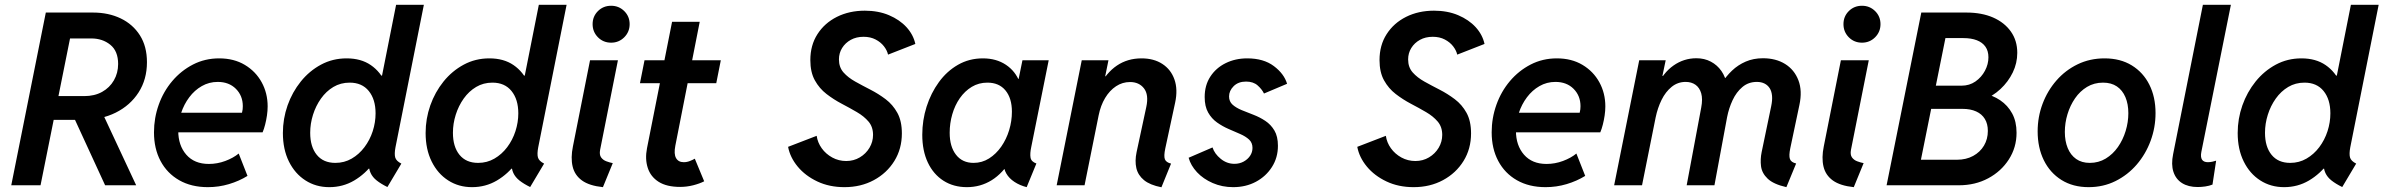

<svg xmlns="http://www.w3.org/2000/svg" viewBox="-20 -772 9931 800"><path d="M169.9 -272.5 189 -371.6H331.1Q374 -371.6 405.5 -389.2Q437 -406.7 454.6 -437.3Q472.2 -467.8 472.2 -505.4Q472.2 -559.1 439.7 -585.4Q407.2 -611.8 360.4 -611.8H231.4L254.4 -719.7H367.2Q432.1 -719.7 482.9 -695.3Q533.7 -670.9 563 -624.8Q592.3 -578.6 592.3 -512.7Q592.3 -441.4 557.6 -387.2Q522.9 -333 462.2 -302.7Q401.4 -272.5 323.2 -272.5ZM26.9 0 170.9 -719.7H293.5L148.9 0ZM418 0 284.7 -289.6 380.9 -356.4 547.4 0Z M846.2 7.8Q777.3 7.8 726.8 -21Q676.3 -49.8 648.9 -101.3Q621.6 -152.8 621.6 -220.7Q621.6 -280.3 641.4 -335.7Q661.1 -391.1 697.8 -434.3Q734.4 -477.5 784.2 -503.2Q834 -528.8 893.1 -528.8Q954.6 -528.8 1000 -501.7Q1045.4 -474.6 1070.3 -429.2Q1095.2 -383.8 1095.2 -328.6Q1095.2 -310.5 1092.3 -290.8Q1089.4 -271 1084.7 -252.7Q1080.1 -234.4 1074.2 -220.7H702.1L716.8 -302.2H988.3Q990.2 -309.6 991 -316.4Q991.7 -323.2 991.7 -329.6Q991.7 -373 962.9 -401.9Q934.1 -430.7 887.2 -430.7Q851.1 -430.7 820.8 -413.3Q790.5 -396 768.6 -366.7Q746.6 -337.4 734.6 -301Q722.7 -264.6 722.7 -227.1Q722.7 -166 756.3 -127.4Q790 -88.9 850.1 -88.9Q885.3 -88.9 918.7 -101.3Q952.1 -113.8 974.6 -132.3L1011.2 -39.1Q976.6 -17.6 934.1 -4.9Q891.6 7.8 846.2 7.8Z M1594.2 7.3Q1567.4 -5.9 1549.8 -19.8Q1532.2 -33.7 1524.2 -51.3Q1516.1 -68.8 1517.1 -92.3L1539.6 -69.3H1488.3L1522.9 -127.4L1578.1 -397L1555.2 -457H1571.8L1630.4 -752H1746.1L1627.9 -158.7Q1622.6 -130.9 1626.7 -116Q1630.9 -101.1 1652.3 -90.3ZM1352.1 7.8Q1296.4 7.8 1252.7 -20.3Q1209 -48.3 1183.8 -99.1Q1158.7 -149.9 1158.7 -217.8Q1158.7 -277.3 1178.2 -332.8Q1197.8 -388.2 1233.4 -432.4Q1269 -476.6 1317.6 -502.7Q1366.2 -528.8 1424.3 -528.8Q1484.4 -528.8 1525.1 -500.7Q1565.9 -472.7 1586.9 -424.1Q1607.9 -375.5 1607.9 -314Q1607.9 -254.9 1589.4 -197.5Q1570.8 -140.1 1536.6 -93.8Q1502.4 -47.4 1455.6 -19.8Q1408.7 7.8 1352.1 7.8ZM1377.4 -93.3Q1414.6 -93.3 1445.3 -111.1Q1476.1 -128.9 1498.5 -158.7Q1521 -188.5 1533 -225.3Q1544.9 -262.2 1544.9 -299.8Q1544.9 -357.9 1516.6 -392.8Q1488.3 -427.7 1437 -427.7Q1399.4 -427.7 1369.1 -409.7Q1338.9 -391.6 1317.4 -361.3Q1295.9 -331.1 1284.2 -293.9Q1272.5 -256.8 1272.5 -218.8Q1272.5 -160.6 1299.8 -127Q1327.1 -93.3 1377.4 -93.3Z M2189 7.3Q2162.1 -5.9 2144.5 -19.8Q2127 -33.7 2118.9 -51.3Q2110.8 -68.8 2111.8 -92.3L2134.3 -69.3H2083L2117.7 -127.4L2172.9 -397L2149.9 -457H2166.5L2225.1 -752H2340.8L2222.7 -158.7Q2217.3 -130.9 2221.4 -116Q2225.6 -101.1 2247.1 -90.3ZM1946.8 7.8Q1891.1 7.8 1847.4 -20.3Q1803.7 -48.3 1778.6 -99.1Q1753.4 -149.9 1753.4 -217.8Q1753.4 -277.3 1772.9 -332.8Q1792.5 -388.2 1828.1 -432.4Q1863.8 -476.6 1912.4 -502.7Q1960.9 -528.8 2019 -528.8Q2079.1 -528.8 2119.9 -500.7Q2160.6 -472.7 2181.6 -424.1Q2202.6 -375.5 2202.6 -314Q2202.6 -254.9 2184.1 -197.5Q2165.5 -140.1 2131.3 -93.8Q2097.2 -47.4 2050.3 -19.8Q2003.4 7.8 1946.8 7.8ZM1972.2 -93.3Q2009.3 -93.3 2040 -111.1Q2070.8 -128.9 2093.3 -158.7Q2115.7 -188.5 2127.7 -225.3Q2139.6 -262.2 2139.6 -299.8Q2139.6 -357.9 2111.3 -392.8Q2083 -427.7 2031.7 -427.7Q1994.1 -427.7 1963.9 -409.7Q1933.6 -391.6 1912.1 -361.3Q1890.6 -331.1 1878.9 -293.9Q1867.2 -256.8 1867.2 -218.8Q1867.2 -160.6 1894.5 -127Q1921.9 -93.3 1972.2 -93.3Z M2492.2 7.8Q2435.5 2 2405 -20Q2374.5 -42 2366 -78.1Q2357.4 -114.3 2367.2 -162.1L2438.5 -521H2554.7L2480.5 -147.9Q2476.6 -127.4 2484.6 -116.2Q2492.7 -105 2506.6 -99.9Q2520.5 -94.7 2533.2 -92.3ZM2526.4 -594.2Q2493.7 -594.2 2471.4 -616.7Q2449.2 -639.2 2449.2 -671.4Q2449.2 -703.6 2471.4 -725.8Q2493.7 -748 2526.4 -748Q2558.6 -748 2581.1 -725.8Q2603.5 -703.6 2603.5 -671.4Q2603.5 -639.2 2581.1 -616.7Q2558.6 -594.2 2526.4 -594.2Z M2814 6.8Q2757.8 6.8 2724.4 -14.4Q2690.9 -35.6 2679 -72.5Q2667 -109.4 2675.8 -154.3L2780.3 -681.2H2895.5L2793.9 -165Q2787.1 -130.4 2796.9 -113.3Q2806.6 -96.2 2829.1 -96.2Q2842.3 -96.2 2855 -101.3Q2867.7 -106.4 2875 -110.8L2914.1 -16.6Q2895 -6.8 2868.2 0Q2841.3 6.8 2814 6.8ZM2646.5 -425.3 2665.5 -521H2983.4L2964.4 -425.3Z M3498.5 7.8Q3435.5 7.8 3385.5 -15.9Q3335.4 -39.6 3303.7 -77.9Q3272 -116.2 3263.7 -160.2L3382.8 -206.1Q3386.7 -178.2 3403.8 -154.3Q3420.9 -130.4 3447.8 -115.7Q3474.6 -101.1 3505.9 -101.1Q3537.1 -101.1 3562.5 -116.2Q3587.9 -131.3 3602.8 -156.2Q3617.7 -181.2 3617.7 -210Q3617.7 -243.2 3598.9 -265.4Q3580.1 -287.6 3550.3 -304.9Q3520.5 -322.3 3487.1 -339.8Q3453.6 -357.4 3423.8 -380.4Q3394 -403.3 3375.2 -437.3Q3356.4 -471.2 3356.4 -521.5Q3356.4 -583.5 3386 -629.6Q3415.5 -675.8 3467 -701.7Q3518.6 -727.5 3583.5 -727.5Q3639.6 -727.5 3684.1 -708.7Q3728.5 -689.9 3757.1 -658.7Q3785.6 -627.4 3793.9 -588.9L3680.2 -544.4Q3676.3 -562 3663.1 -579.1Q3649.9 -596.2 3628.4 -607.4Q3606.9 -618.7 3578.1 -618.7Q3547.9 -618.7 3524.9 -606Q3502 -593.3 3488.8 -572Q3475.6 -550.8 3475.6 -524.4Q3475.6 -491.7 3494.6 -470.2Q3513.7 -448.7 3543.5 -432.1Q3573.2 -415.5 3606.7 -398.4Q3640.1 -381.3 3670.2 -358.6Q3700.2 -335.9 3719 -301.8Q3737.8 -267.6 3737.8 -216.3Q3737.8 -151.9 3706.5 -101.3Q3675.3 -50.8 3621.1 -21.5Q3566.9 7.8 3498.5 7.8Z M4008.8 7.8Q3953.1 7.8 3911.1 -19Q3869.1 -45.9 3845.9 -95Q3822.8 -144 3822.8 -210.4Q3822.8 -271 3840.8 -327.6Q3858.9 -384.3 3892.1 -429.9Q3925.3 -475.6 3971.9 -502.2Q4018.6 -528.8 4075.2 -528.8Q4131.3 -528.8 4171.4 -502Q4211.4 -475.1 4228.5 -429.7L4174.8 -443.4H4271L4217.3 -408.7L4240.2 -521H4349.6L4276.9 -159.7Q4271 -132.3 4273.9 -115.2Q4276.9 -98.1 4298.3 -90.8L4257.8 7.8Q4229 0.5 4206.8 -14.2Q4184.6 -28.8 4172.9 -49.1Q4161.1 -69.3 4164.1 -92.3L4216.8 -67.4H4113.8L4192.4 -106.9Q4158.7 -50.3 4112.1 -21.2Q4065.4 7.8 4008.8 7.8ZM4036.6 -93.3Q4071.8 -93.3 4101.1 -111.8Q4130.4 -130.4 4151.9 -161.1Q4173.3 -191.9 4184.8 -229.7Q4196.3 -267.6 4196.3 -306.6Q4196.3 -362.8 4169.4 -395.3Q4142.6 -427.7 4094.2 -427.7Q4058.1 -427.7 4029.1 -410.2Q4000 -392.6 3979.2 -362.8Q3958.5 -333 3947.8 -295.7Q3937 -258.3 3937 -218.8Q3937 -161.1 3963.4 -127.2Q3989.7 -93.3 4036.6 -93.3Z M4819.3 8.3Q4771.5 -1 4746.6 -21.5Q4721.7 -42 4714.8 -71.5Q4708 -101.1 4715.8 -138.2L4756.3 -326.7Q4767.1 -377.4 4746.6 -403.8Q4726.1 -430.2 4688.5 -430.2Q4656.7 -430.2 4630.1 -412.6Q4603.5 -395 4584.7 -363.8Q4565.9 -332.5 4557.6 -291L4499 0H4382.8L4487.3 -521H4598.6L4585 -454.1H4603L4559.6 -410.2Q4589.4 -468.8 4633.8 -498.8Q4678.2 -528.8 4736.3 -528.8Q4787.6 -528.8 4823.2 -505.6Q4858.9 -482.4 4873.5 -440.9Q4888.2 -399.4 4876.5 -344.7L4835.4 -153.8Q4828.6 -121.6 4833.7 -108.4Q4838.9 -95.2 4859.4 -90.3Z M5118.2 7.8Q5072.3 7.8 5033 -9.3Q4993.7 -26.4 4967.5 -54.4Q4941.4 -82.5 4932.6 -114.7L5032.2 -157.7Q5040.5 -131.3 5066.2 -110.4Q5091.8 -89.4 5123.5 -89.4Q5144.5 -89.4 5161.6 -98.6Q5178.7 -107.9 5188.7 -122.8Q5198.7 -137.7 5198.7 -155.8Q5198.7 -177.2 5184.6 -190.4Q5170.4 -203.6 5147.5 -213.6Q5124.5 -223.6 5099.1 -234.6Q5073.7 -245.6 5051 -261.7Q5028.3 -277.8 5013.9 -303.2Q4999.5 -328.6 4999.5 -367.7Q4999.5 -416.5 5022.9 -452.6Q5046.4 -488.8 5086.7 -508.8Q5127 -528.8 5176.8 -528.8Q5245.1 -528.8 5287.8 -496.6Q5330.6 -464.4 5342.8 -422.9L5246.6 -382.3Q5238.3 -399.9 5220.2 -416Q5202.1 -432.1 5171.9 -432.1Q5139.6 -432.1 5120.4 -413.1Q5101.1 -394 5101.1 -370.1Q5101.1 -349.1 5115.7 -335.9Q5130.4 -322.8 5153.6 -313.2Q5176.8 -303.7 5202.9 -293.7Q5229 -283.7 5252.2 -268.3Q5275.4 -252.9 5290 -228.3Q5304.7 -203.6 5304.7 -164.6Q5304.7 -115.2 5279.8 -76.2Q5254.9 -37.1 5212.9 -14.6Q5170.9 7.8 5118.2 7.8Z M5870.1 7.8Q5807.1 7.8 5757.1 -15.9Q5707 -39.6 5675.3 -77.9Q5643.6 -116.2 5635.3 -160.2L5754.4 -206.1Q5758.3 -178.2 5775.4 -154.3Q5792.5 -130.4 5819.3 -115.7Q5846.2 -101.1 5877.4 -101.1Q5908.7 -101.1 5934.1 -116.2Q5959.5 -131.3 5974.4 -156.2Q5989.3 -181.2 5989.3 -210Q5989.3 -243.2 5970.5 -265.4Q5951.7 -287.6 5921.9 -304.9Q5892.1 -322.3 5858.6 -339.8Q5825.2 -357.4 5795.4 -380.4Q5765.6 -403.3 5746.8 -437.3Q5728 -471.2 5728 -521.5Q5728 -583.5 5757.6 -629.6Q5787.1 -675.8 5838.6 -701.7Q5890.1 -727.5 5955.1 -727.5Q6011.2 -727.5 6055.7 -708.7Q6100.1 -689.9 6128.7 -658.7Q6157.2 -627.4 6165.5 -588.9L6051.8 -544.4Q6047.9 -562 6034.7 -579.1Q6021.5 -596.2 6000 -607.4Q5978.5 -618.7 5949.7 -618.7Q5919.4 -618.7 5896.5 -606Q5873.5 -593.3 5860.4 -572Q5847.2 -550.8 5847.2 -524.4Q5847.2 -491.7 5866.2 -470.2Q5885.3 -448.7 5915 -432.1Q5944.8 -415.5 5978.3 -398.4Q6011.7 -381.3 6041.7 -358.6Q6071.8 -335.9 6090.6 -301.8Q6109.4 -267.6 6109.4 -216.3Q6109.4 -151.9 6078.1 -101.3Q6046.9 -50.8 5992.7 -21.5Q5938.5 7.8 5870.1 7.8Z M6419.9 7.8Q6351.1 7.8 6300.5 -21Q6250 -49.8 6222.7 -101.3Q6195.3 -152.8 6195.3 -220.7Q6195.3 -280.3 6215.1 -335.7Q6234.9 -391.1 6271.5 -434.3Q6308.1 -477.5 6357.9 -503.2Q6407.7 -528.8 6466.8 -528.8Q6528.3 -528.8 6573.7 -501.7Q6619.1 -474.6 6644 -429.2Q6668.9 -383.8 6668.9 -328.6Q6668.9 -310.5 6666 -290.8Q6663.1 -271 6658.4 -252.7Q6653.8 -234.4 6647.9 -220.7H6275.9L6290.5 -302.2H6562Q6564 -309.6 6564.7 -316.4Q6565.4 -323.2 6565.4 -329.6Q6565.4 -373 6536.6 -401.9Q6507.8 -430.7 6460.9 -430.7Q6424.8 -430.7 6394.5 -413.3Q6364.3 -396 6342.3 -366.7Q6320.3 -337.4 6308.3 -301Q6296.4 -264.6 6296.4 -227.1Q6296.4 -166 6330.1 -127.4Q6363.8 -88.9 6423.8 -88.9Q6459 -88.9 6492.4 -101.3Q6525.9 -113.8 6548.3 -132.3L6585 -39.1Q6550.3 -17.6 6507.8 -4.9Q6465.3 7.8 6419.9 7.8Z M7423.3 7.8Q7369.6 -4.4 7345.5 -27.3Q7321.3 -50.3 7317.6 -79.3Q7314 -108.4 7320.3 -138.7L7359.9 -329.1Q7365.2 -354 7363.5 -372.8Q7361.8 -391.6 7353.8 -404.3Q7345.7 -417 7332.3 -423.8Q7318.8 -430.7 7300.3 -430.7Q7265.1 -430.7 7240 -409.4Q7214.8 -388.2 7199.2 -354.7Q7183.6 -321.3 7176.3 -284.2L7123.5 0H7007.8L7068.4 -323.7Q7075.2 -359.4 7068.4 -383.1Q7061.5 -406.7 7044.7 -418.7Q7027.8 -430.7 7003.4 -430.7Q6970.7 -430.7 6945.3 -410.2Q6919.9 -389.6 6903.3 -356Q6886.7 -322.3 6878.4 -282.2L6821.8 0H6705.6L6810.1 -521H6920.4L6906.7 -455.6H6927.2L6881.8 -408.7Q6909.7 -468.8 6952.9 -499Q6996.1 -529.3 7048.3 -529.3Q7082 -529.3 7108.6 -515.1Q7135.3 -501 7152.6 -476.1Q7169.9 -451.2 7174.8 -418.9L7144.5 -447.3H7192.4L7154.3 -425.8Q7171.9 -454.1 7196.8 -477.8Q7221.7 -501.5 7253.9 -515.4Q7286.1 -529.3 7325.7 -529.3Q7379.4 -529.3 7418 -505.4Q7456.5 -481.4 7473.4 -437.5Q7490.2 -393.6 7477.5 -334.5L7439.5 -154.3Q7433.1 -123.5 7438 -109.6Q7442.9 -95.7 7463.9 -90.8Z M7704.1 7.8Q7647.5 2 7616.9 -20Q7586.4 -42 7577.9 -78.1Q7569.3 -114.3 7579.1 -162.1L7650.4 -521H7766.6L7692.4 -147.9Q7688.5 -127.4 7696.5 -116.2Q7704.6 -105 7718.5 -99.9Q7732.4 -94.7 7745.1 -92.3ZM7738.3 -594.2Q7705.6 -594.2 7683.3 -616.7Q7661.1 -639.2 7661.1 -671.4Q7661.1 -703.6 7683.3 -725.8Q7705.6 -748 7738.3 -748Q7770.5 -748 7793 -725.8Q7815.4 -703.6 7815.4 -671.4Q7815.4 -639.2 7793 -616.7Q7770.5 -594.2 7738.3 -594.2Z M7948.7 0 7969.7 -106.4H8133.8Q8172.4 -106.4 8201.4 -122.3Q8230.5 -138.2 8246.6 -165.3Q8262.7 -192.4 8262.7 -226.6Q8262.7 -255.9 8250.2 -276.4Q8237.8 -296.9 8214.1 -307.6Q8190.4 -318.4 8156.7 -318.4H8006.8L8025.9 -415H8152.8Q8186 -415 8211.2 -432.6Q8236.3 -450.2 8250.7 -477.3Q8265.1 -504.4 8265.1 -533.2Q8265.1 -559.6 8252.7 -577.4Q8240.2 -595.2 8217 -604.2Q8193.8 -613.3 8160.2 -613.3H8065.4L8087.4 -719.7H8173.8Q8237.3 -719.7 8284.7 -699Q8332 -678.2 8358.6 -640.6Q8385.3 -603 8385.3 -551.8Q8385.3 -508.8 8366.5 -470Q8347.7 -431.2 8315.4 -401.1Q8283.2 -371.1 8241.2 -354.5L8242.7 -383.3Q8282.7 -375.5 8314.2 -354.2Q8345.7 -333 8364 -299.3Q8382.3 -265.6 8382.3 -218.8Q8382.3 -157.7 8350.3 -107.9Q8318.4 -58.1 8264.2 -29.1Q8210 0 8141.6 0ZM7840.8 0 7985.4 -719.7H8107.4L7962.4 0Z M8682.6 7.8Q8617.2 7.8 8569.3 -22.2Q8521.5 -52.2 8495.8 -104.7Q8470.2 -157.2 8470.2 -224.6Q8470.2 -284.7 8490.7 -339.4Q8511.2 -394 8548.6 -436.8Q8585.9 -479.5 8637 -504.2Q8688 -528.8 8749 -528.8Q8814.9 -528.8 8862.5 -499.5Q8910.2 -470.2 8935.8 -418.9Q8961.4 -367.7 8961.4 -300.8Q8961.4 -240.7 8940.9 -185.3Q8920.4 -129.9 8883.1 -86.4Q8845.7 -43 8794.7 -17.6Q8743.7 7.8 8682.6 7.8ZM8687.5 -93.3Q8724.1 -93.3 8753.9 -111.3Q8783.7 -129.4 8804.7 -159.4Q8825.7 -189.5 8836.9 -226.3Q8848.1 -263.2 8848.1 -300.3Q8848.1 -338.4 8835.9 -367.2Q8823.7 -396 8800.3 -411.9Q8776.9 -427.7 8742.7 -427.7Q8705.6 -427.7 8676 -409.9Q8646.5 -392.1 8626 -362.3Q8605.5 -332.5 8594.5 -296.1Q8583.5 -259.8 8583.5 -222.2Q8583.5 -184.1 8595.5 -155Q8607.4 -126 8630.6 -109.6Q8653.8 -93.3 8687.5 -93.3Z M9137.2 7.3Q9098.1 7.3 9072 -9Q9045.9 -25.4 9035.9 -56.2Q9025.9 -86.9 9034.7 -129.9L9158.7 -752H9275.4L9152.3 -139.2Q9144 -96.2 9179.7 -96.2Q9189 -96.2 9198.7 -98.4Q9208.5 -100.6 9213.9 -102.5L9198.7 -2.9Q9185.5 2.4 9168.7 4.9Q9151.9 7.3 9137.2 7.3Z M9739.3 7.3Q9712.4 -5.9 9694.8 -19.8Q9677.2 -33.7 9669.2 -51.3Q9661.1 -68.8 9662.1 -92.3L9684.6 -69.3H9633.3L9668 -127.4L9723.1 -397L9700.2 -457H9716.8L9775.4 -752H9891.1L9772.9 -158.7Q9767.6 -130.9 9771.7 -116Q9775.9 -101.1 9797.4 -90.3ZM9497.1 7.8Q9441.4 7.8 9397.7 -20.3Q9354 -48.3 9328.9 -99.1Q9303.7 -149.9 9303.7 -217.8Q9303.7 -277.3 9323.2 -332.8Q9342.8 -388.2 9378.4 -432.4Q9414.1 -476.6 9462.6 -502.7Q9511.2 -528.8 9569.3 -528.8Q9629.4 -528.8 9670.2 -500.7Q9710.9 -472.7 9731.9 -424.1Q9752.9 -375.5 9752.9 -314Q9752.9 -254.9 9734.4 -197.5Q9715.8 -140.1 9681.6 -93.8Q9647.5 -47.4 9600.6 -19.8Q9553.7 7.8 9497.1 7.8ZM9522.5 -93.3Q9559.6 -93.3 9590.3 -111.1Q9621.1 -128.9 9643.6 -158.7Q9666 -188.5 9678 -225.3Q9689.9 -262.2 9689.9 -299.8Q9689.9 -357.9 9661.6 -392.8Q9633.3 -427.7 9582 -427.7Q9544.4 -427.7 9514.2 -409.7Q9483.9 -391.6 9462.4 -361.3Q9440.9 -331.1 9429.2 -293.9Q9417.5 -256.8 9417.5 -218.8Q9417.5 -160.6 9444.8 -127Q9472.2 -93.3 9522.5 -93.3Z"/></svg>

Font: Reddit Sans SemiBold
Style: Italic
Weight: 600
Italic angle: -11.25°
Designer: Stephen Hutchings
Version: Version 1.013